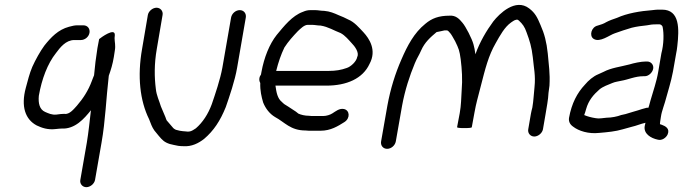

<svg xmlns="http://www.w3.org/2000/svg" viewBox="-20 -569 2836 796"><path d="M452 -333 456 -359C460 -381 455 -395 455 -411L456 -423C458 -457 398 -413 391 -407L384 -370C378 -333 373 -292 370 -257C366 -248 364 -241 361 -234C346 -193 324 -160 299 -131C287 -118 268 -93 247 -97C238 -97 228 -96 214 -94C195 -92 181 -99 167 -105C144 -115 138 -141 141 -172C153 -241 177 -305 212 -349C229 -372 253 -403 288 -403H315C332 -403 348 -416 351 -433C354 -450 343 -464 326 -464H299C291 -464 280 -462 266 -458C221 -446 191 -414 164 -380C147 -357 127 -321 114 -292C102 -264 95 -234 87 -205C66 -127 85 -74 132 -49C153 -39 178 -30 211 -34C221 -35 229 -36 235 -36C291 -33 329 -77 357 -112C352 -69 347 -20 340 22L313 177C310 193 322 207 338 207C354 207 371 193 374 177L401 22C417 -68 420 -161 431 -255C440 -280 447 -303 452 -333Z M593 -507 569 -366C549 -253 560 -152 598 -75C605 -57 610 -42 620 -28L638 -6C653 12 662 21 684 28L701 32C712 35 725 37 739 37C775 40 804 24 826 7C866 -27 893 -68 916 -125C931 -168 954 -235 963 -288L999 -496C1002 -513 991 -527 974 -527C957 -527 941 -513 938 -496L902 -289C893 -239 872 -178 858 -137C843 -96 820 -61 792 -37C787 -33 772 -24 766 -24C761 -23 757 -23 752 -24C743 -24 733 -26 725 -27L709 -31C699 -36 698 -38 689 -49L671 -70C669 -73 668 -78 666 -83C660 -97 653 -114 647 -128C640 -152 629 -172 626 -201C620 -249 619 -303 630 -366L654 -507C657 -523 645 -537 629 -537C613 -537 596 -523 593 -507Z M1309 -463C1341 -458 1365 -442 1392 -432C1411 -422 1426 -403 1439 -389C1448 -380 1471 -352 1461 -333C1458 -314 1434 -292 1417 -287C1395 -279 1372 -275 1343 -275H1125C1134 -311 1145 -343 1159 -372C1175 -397 1195 -419 1215 -440C1226 -450 1241 -466 1256 -466H1273C1285 -466 1297 -463 1309 -463ZM1286 -527H1267C1257 -527 1247 -525 1236 -520C1191 -504 1157 -460 1127 -424C1097 -386 1075 -331 1064 -271L1062 -260C1055 -251 1052 -237 1059 -225C1058 -193 1064 -168 1071 -144C1081 -119 1098 -97 1120 -84C1161 -62 1184 -28 1247 -28C1256 -27 1262 -27 1267 -27H1309C1351 -27 1381 -46 1408 -63C1433 -79 1430 -112 1406 -117C1387 -121 1371 -107 1358 -99C1349 -93 1333 -88 1320 -88H1278C1274 -88 1268 -88 1261 -89C1244 -89 1228 -93 1217 -98L1207 -106C1198 -112 1183 -122 1175 -127L1159 -137C1155 -140 1152 -143 1149 -146C1130 -161 1126 -186 1122 -214H1333C1417 -214 1484 -243 1512 -304C1543 -361 1511 -409 1487 -435C1470 -453 1449 -478 1424 -488C1412 -494 1398 -501 1384 -506C1366 -514 1348 -522 1324 -524C1310 -524 1299 -527 1286 -527Z M1621 17 1647 -131C1659 -196 1678 -254 1700 -307C1711 -333 1716 -337 1726 -360C1741 -394 1764 -414 1790 -436C1798 -438 1817 -441 1823 -443H1833C1837 -443 1842 -437 1847 -431C1852 -425 1858 -414 1867 -398C1882 -367 1885 -360 1890 -323C1895 -282 1898 -240 1894 -194C1892 -163 1892 -133 1886 -100L1875 -42C1875 -39 1885 -38 1905 -38C1926 -38 1936 -39 1936 -42L1947 -102C1955 -146 1959 -155 1973 -211C1992 -285 2005 -338 2035 -390C2053 -422 2072 -457 2099 -476C2102 -478 2114 -487 2120 -487C2125 -489 2128 -486 2131 -484C2147 -469 2155 -458 2163 -435C2176 -400 2184 -375 2189 -331C2193 -287 2201 -256 2196 -208C2193 -182 2192 -151 2187 -123C2185 -114 2182 -105 2181 -97L2170 -33C2167 -17 2179 -3 2195 -3C2211 -3 2228 -17 2231 -33L2242 -97C2246 -122 2253 -157 2254 -184L2258 -214C2261 -266 2255 -299 2251 -347C2246 -395 2237 -429 2221 -465C2208 -496 2199 -515 2174 -534C2117 -578 2050 -512 2025 -480C1997 -442 1969 -395 1951 -344C1949 -361 1946 -374 1943 -385C1937 -408 1911 -459 1897 -475C1884 -491 1869 -506 1844 -504C1799 -504 1770 -493 1743 -470C1697 -433 1669 -380 1644 -322C1619 -265 1599 -202 1586 -131L1560 17C1557 34 1568 48 1585 48C1602 48 1618 34 1621 17Z M2725 -529H2707C2701 -529 2694 -528 2685 -527C2633 -523 2580 -514 2538 -495C2523 -490 2506 -484 2493 -477C2484 -471 2469 -466 2458 -463C2431 -457 2422 -420 2441 -408C2467 -391 2507 -424 2529 -431C2552 -439 2574 -447 2599 -454C2619 -459 2642 -462 2662 -464L2680 -467C2687 -468 2694 -468 2699 -468H2715C2720 -468 2726 -462 2727 -458C2733 -430 2732 -385 2722 -348L2709 -272C2702 -230 2688 -192 2677 -153L2671 -131L2668 -122C2663 -123 2658 -122 2653 -120L2642 -117C2619 -109 2597 -104 2573 -96L2555 -92C2540 -86 2515 -81 2495 -81C2481 -80 2463 -76 2450 -79C2431 -82 2416 -86 2402 -92C2405 -99 2407 -107 2410 -117C2420 -153 2441 -177 2465 -198C2479 -210 2502 -218 2519 -225C2531 -230 2542 -231 2555 -234C2585 -239 2613 -253 2647 -253H2653C2669 -253 2685 -268 2688 -284C2691 -300 2679 -314 2663 -314H2657C2637 -314 2606 -307 2590 -302C2552 -292 2514 -288 2482 -271L2460 -261C2440 -253 2419 -235 2405 -218C2373 -184 2350 -141 2339 -80C2337 -65 2343 -53 2356 -44C2379 -26 2420 -13 2464 -18C2499 -21 2532 -24 2562 -33L2598 -43C2620 -48 2634 -55 2656 -60L2653 -47C2647 -15 2678 4 2707 10C2724 15 2742 2 2748 -12C2758 -36 2739 -46 2723 -52C2720 -52 2718 -53 2716 -55L2717 -65C2719 -77 2721 -94 2724 -104L2730 -124L2737 -146C2748 -187 2762 -229 2770 -272L2783 -346C2785 -356 2787 -367 2788 -378C2796 -448 2799 -529 2725 -529Z"/></svg>

Font: Blanket
Style: Obl
Weight: 400
Foundry: Cannot Into Space Fonts
Version: Version 0.9